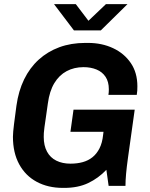

<svg xmlns="http://www.w3.org/2000/svg" viewBox="-20 -905 729 935"><path d="M286 10Q214 10 159 -19.5Q104 -49 73.5 -105Q43 -161 43 -239Q43 -259 48.5 -302.5Q54 -346 60 -390Q70 -462 97.5 -518.5Q125 -575 168.5 -614.5Q212 -654 269 -675Q326 -696 395 -696H409Q476 -696 530.5 -670.5Q585 -645 617 -598Q649 -551 649 -485Q649 -474 648.5 -464Q648 -454 646 -443H508Q509 -449 509.5 -455.5Q510 -462 510 -470Q510 -507 494 -531Q478 -555 450 -566.5Q422 -578 387 -578Q341 -578 304.5 -558.5Q268 -539 244.5 -500Q221 -461 213 -401Q207 -358 203 -330.5Q199 -303 196.5 -285.5Q194 -268 193.5 -257.5Q193 -247 193 -238Q193 -196 209 -166.5Q225 -137 254.5 -122.5Q284 -108 323 -108Q356 -108 383 -115.5Q410 -123 430.5 -139.5Q451 -156 464.5 -182.5Q478 -209 482 -247L484 -263H323L338 -371H636L603 -135Q597 -92 594 -58.5Q591 -25 591 0H509L498 -78Q459 -37 409.5 -13.5Q360 10 293 10ZM340 -757 243 -885H349L425 -785H391L496 -885H601L471 -757Z"/></svg>

Font: Chivo Medium SemiBold
Style: Italic
Weight: 600
Italic angle: -8.05°
Version: Version 2.002